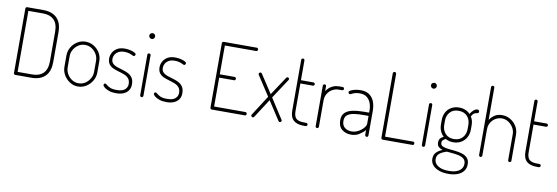

<svg xmlns="http://www.w3.org/2000/svg" viewBox="-66 -1286 5924 2042"><g transform="rotate(10 2895.5 -265.5)"><path d="M101 0Q93 0 88 -5Q83 -10 83 -17V-714Q83 -721 88 -726Q93 -731 101 -731H278Q333 -731 377.5 -710.5Q422 -690 448 -645Q474 -600 474 -525V-206Q474 -131 448 -86Q422 -41 377.5 -20.5Q333 0 278 0ZM119 -36H278Q353 -36 395.5 -77.5Q438 -119 438 -206V-525Q438 -612 395.5 -653.5Q353 -695 278 -695H119Z M777 6Q730 6 689.5 -19.5Q649 -45 624.5 -86.5Q600 -128 600 -176V-298Q600 -346 624 -387Q648 -428 688.5 -453Q729 -478 777 -478Q825 -478 865.5 -453.5Q906 -429 930.5 -388.5Q955 -348 955 -298V-176Q955 -129 930.5 -87Q906 -45 865.5 -19.5Q825 6 777 6ZM777 -29Q817 -29 849 -50Q881 -71 900.5 -105Q920 -139 920 -176V-298Q920 -335 901 -368Q882 -401 849.5 -422Q817 -443 777 -443Q737 -443 705 -422Q673 -401 654 -368Q635 -335 635 -298V-176Q635 -139 654 -105Q673 -71 705.5 -50Q738 -29 777 -29Z M1189 6Q1144 6 1111.5 -5.5Q1079 -17 1061 -32Q1043 -47 1043 -59Q1043 -64 1045 -67.5Q1047 -71 1050.5 -73.5Q1054 -76 1057 -76Q1066 -76 1078.5 -64.5Q1091 -53 1116 -41Q1141 -29 1188 -29Q1251 -29 1278 -53.5Q1305 -78 1305 -112Q1305 -151 1287 -172.5Q1269 -194 1240 -205.5Q1211 -217 1179 -226Q1147 -235 1118 -247.5Q1089 -260 1071 -283.5Q1053 -307 1053 -348Q1053 -378 1068.5 -408Q1084 -438 1116.5 -458Q1149 -478 1201 -478Q1231 -478 1259 -471.5Q1287 -465 1305 -455.5Q1323 -446 1323 -436Q1323 -433 1320.5 -428Q1318 -423 1314.5 -419.5Q1311 -416 1306 -416Q1300 -416 1287 -423Q1274 -430 1253 -436.5Q1232 -443 1202 -443Q1160 -443 1135 -427.5Q1110 -412 1099 -390.5Q1088 -369 1088 -349Q1088 -316 1106 -298Q1124 -280 1153 -270Q1182 -260 1214 -251Q1246 -242 1275 -227.5Q1304 -213 1322 -186.5Q1340 -160 1340 -114Q1340 -59 1300 -26.5Q1260 6 1189 6Z M1463 0Q1456 0 1451 -5.5Q1446 -11 1446 -18V-455Q1446 -463 1451 -467.5Q1456 -472 1463 -472Q1471 -472 1476 -467.5Q1481 -463 1481 -455V-18Q1481 -11 1476 -5.5Q1471 0 1463 0ZM1463 -628Q1450 -628 1440.5 -637.5Q1431 -647 1431 -660Q1431 -673 1440.5 -682Q1450 -691 1463 -691Q1476 -691 1485 -682Q1494 -673 1494 -660Q1494 -647 1485 -637.5Q1476 -628 1463 -628Z M1733 6Q1688 6 1655.5 -5.5Q1623 -17 1605 -32Q1587 -47 1587 -59Q1587 -64 1589 -67.5Q1591 -71 1594.5 -73.5Q1598 -76 1601 -76Q1610 -76 1622.5 -64.5Q1635 -53 1660 -41Q1685 -29 1732 -29Q1795 -29 1822 -53.5Q1849 -78 1849 -112Q1849 -151 1831 -172.5Q1813 -194 1784 -205.5Q1755 -217 1723 -226Q1691 -235 1662 -247.5Q1633 -260 1615 -283.5Q1597 -307 1597 -348Q1597 -378 1612.5 -408Q1628 -438 1660.5 -458Q1693 -478 1745 -478Q1775 -478 1803 -471.5Q1831 -465 1849 -455.5Q1867 -446 1867 -436Q1867 -433 1864.5 -428Q1862 -423 1858.5 -419.5Q1855 -416 1850 -416Q1844 -416 1831 -423Q1818 -430 1797 -436.5Q1776 -443 1746 -443Q1704 -443 1679 -427.5Q1654 -412 1643 -390.5Q1632 -369 1632 -349Q1632 -316 1650 -298Q1668 -280 1697 -270Q1726 -260 1758 -251Q1790 -242 1819 -227.5Q1848 -213 1866 -186.5Q1884 -160 1884 -114Q1884 -59 1844 -26.5Q1804 6 1733 6Z M2223 0Q2216 0 2210.5 -4.5Q2205 -9 2205 -18V-713Q2205 -722 2210.5 -726.5Q2216 -731 2223 -731H2579Q2588 -731 2592 -725.5Q2596 -720 2596 -714Q2596 -707 2591.5 -701Q2587 -695 2579 -695H2241V-384H2401Q2409 -384 2413.5 -378.5Q2418 -373 2418 -365Q2418 -359 2414 -353.5Q2410 -348 2401 -348H2241V-36H2579Q2587 -36 2591.5 -30.5Q2596 -25 2596 -17Q2596 -11 2592 -5.5Q2588 0 2579 0Z M2665 6Q2660 6 2656 3.5Q2652 1 2649.5 -3Q2647 -7 2647 -11Q2647 -17 2650 -21L2789 -238L2650 -451Q2649 -453 2648 -455.5Q2647 -458 2647 -460Q2647 -465 2649.5 -469Q2652 -473 2656 -475.5Q2660 -478 2665 -478Q2670 -478 2674 -476Q2678 -474 2680 -470L2811 -270L2943 -470Q2945 -474 2949 -476Q2953 -478 2957 -478Q2962 -478 2966 -476Q2970 -474 2972.5 -470Q2975 -466 2975 -460Q2975 -456 2972 -451L2832 -238L2972 -21Q2974 -19 2974.5 -16.5Q2975 -14 2975 -11Q2975 -7 2972.5 -3Q2970 1 2966 3.5Q2962 6 2957 6Q2953 6 2949 4Q2945 2 2943 -2L2811 -205L2680 -2Q2677 2 2673.5 4Q2670 6 2665 6Z M3213 0Q3142 0 3104.5 -33Q3067 -66 3067 -139V-686Q3067 -694 3072.5 -698.5Q3078 -703 3084 -703Q3091 -703 3096.5 -698.5Q3102 -694 3102 -686V-472H3237Q3244 -472 3249 -467Q3254 -462 3254 -454Q3254 -447 3249 -442Q3244 -437 3237 -437H3102V-139Q3102 -82 3127 -58.5Q3152 -35 3213 -35H3236Q3243 -35 3248 -30.5Q3253 -26 3253 -18Q3253 -11 3248 -5.5Q3243 0 3236 0Z M3358 0Q3351 0 3346 -5.5Q3341 -11 3341 -18V-455Q3341 -463 3346 -467.5Q3351 -472 3358 -472Q3366 -472 3371 -467.5Q3376 -463 3376 -455V-402Q3388 -422 3407 -439Q3426 -456 3453 -467Q3480 -478 3515 -478H3552Q3559 -478 3564 -473Q3569 -468 3569 -460Q3569 -453 3564 -448Q3559 -443 3552 -443H3515Q3480 -443 3448 -425.5Q3416 -408 3396 -376Q3376 -344 3376 -298V-18Q3376 -11 3371 -5.5Q3366 0 3358 0Z M3726 6Q3668 6 3627.5 -26.5Q3587 -59 3587 -126Q3587 -179 3616.5 -207.5Q3646 -236 3698.5 -247Q3751 -258 3820 -258H3876V-286Q3876 -324 3863 -360Q3850 -396 3821 -419.5Q3792 -443 3744 -443Q3713 -443 3692 -436.5Q3671 -430 3658.5 -423Q3646 -416 3640 -416Q3632 -416 3627 -423.5Q3622 -431 3622 -436Q3622 -446 3640.5 -455.5Q3659 -465 3687.5 -471.5Q3716 -478 3746 -478Q3808 -478 3844 -450.5Q3880 -423 3895.5 -379.5Q3911 -336 3911 -286V-18Q3911 -11 3906.5 -5.5Q3902 0 3894 0Q3887 0 3881.5 -5.5Q3876 -11 3876 -18V-70Q3851 -41 3813.5 -17.5Q3776 6 3726 6ZM3725 -29Q3763 -29 3797.5 -47.5Q3832 -66 3854 -92Q3876 -118 3876 -139V-223H3821Q3770 -223 3724.5 -217Q3679 -211 3650.5 -190.5Q3622 -170 3622 -126Q3622 -76 3652 -52.5Q3682 -29 3725 -29Z M4069 0Q4062 0 4056.5 -4.5Q4051 -9 4051 -18V-714Q4051 -723 4056.5 -727Q4062 -731 4069 -731Q4076 -731 4081.5 -727Q4087 -723 4087 -714V-36H4391Q4399 -36 4402.5 -30.5Q4406 -25 4406 -18Q4406 -11 4402.5 -5.5Q4399 0 4391 0Z M4505 0Q4498 0 4493 -5.5Q4488 -11 4488 -18V-455Q4488 -463 4493 -467.5Q4498 -472 4505 -472Q4513 -472 4518 -467.5Q4523 -463 4523 -455V-18Q4523 -11 4518 -5.5Q4513 0 4505 0ZM4505 -628Q4492 -628 4482.5 -637.5Q4473 -647 4473 -660Q4473 -673 4482.5 -682Q4492 -691 4505 -691Q4518 -691 4527 -682Q4536 -673 4536 -660Q4536 -647 4527 -637.5Q4518 -628 4505 -628Z M4817 237Q4759 237 4715.5 221Q4672 205 4647.5 176Q4623 147 4623 108Q4623 62 4651.5 35.5Q4680 9 4714 -3Q4687 -11 4670 -26.5Q4653 -42 4653 -74Q4653 -102 4666.5 -117.5Q4680 -133 4702 -143Q4677 -165 4663.5 -197.5Q4650 -230 4650 -269V-314Q4650 -362 4670 -399Q4690 -436 4726.5 -457Q4763 -478 4811 -478Q4848 -478 4878 -465.5Q4908 -453 4930 -430Q4944 -456 4965 -473.5Q4986 -491 5005 -491Q5016 -491 5021 -485Q5026 -479 5026 -471Q5026 -462 5020.5 -457Q5015 -452 5008 -452Q4995 -452 4978.5 -443Q4962 -434 4948 -406Q4961 -388 4967 -364Q4973 -340 4973 -314V-269Q4973 -222 4952.5 -184Q4932 -146 4895 -124.5Q4858 -103 4810 -103Q4764 -103 4728 -124Q4713 -117 4700.5 -106.5Q4688 -96 4688 -76Q4688 -51 4711 -40Q4734 -29 4770 -25Q4806 -21 4846 -17Q4886 -13 4922 -2Q4958 9 4981 33Q5004 57 5004 102Q5004 145 4981 175Q4958 205 4916.5 221Q4875 237 4817 237ZM4817 205Q4891 205 4930 177Q4969 149 4969 103Q4969 67 4946.5 48.5Q4924 30 4890 22.5Q4856 15 4821.5 12.5Q4787 10 4763 7Q4723 18 4690.5 40.5Q4658 63 4658 105Q4658 149 4699.5 177Q4741 205 4817 205ZM4812 -138Q4871 -138 4904.5 -175.5Q4938 -213 4938 -269V-314Q4938 -369 4904.5 -406Q4871 -443 4811 -443Q4751 -443 4718 -406Q4685 -369 4685 -314V-270Q4685 -214 4718.5 -176Q4752 -138 4812 -138Z M5123 0Q5116 0 5111 -5.5Q5106 -11 5106 -18V-751Q5106 -759 5111 -763.5Q5116 -768 5123 -768Q5131 -768 5136 -763.5Q5141 -759 5141 -751V-402Q5158 -431 5191.5 -454.5Q5225 -478 5275 -478Q5324 -478 5365 -453.5Q5406 -429 5430.5 -388.5Q5455 -348 5455 -298V-18Q5455 -9 5449.5 -4.5Q5444 0 5437 0Q5431 0 5425.5 -4.5Q5420 -9 5420 -18V-298Q5420 -335 5400.5 -368Q5381 -401 5349 -422Q5317 -443 5278 -443Q5244 -443 5212.5 -425.5Q5181 -408 5161 -376Q5141 -344 5141 -298V-18Q5141 -11 5136 -5.5Q5131 0 5123 0Z M5731 0Q5660 0 5622.5 -33Q5585 -66 5585 -139V-686Q5585 -694 5590.5 -698.5Q5596 -703 5602 -703Q5609 -703 5614.5 -698.5Q5620 -694 5620 -686V-472H5755Q5762 -472 5767 -467Q5772 -462 5772 -454Q5772 -447 5767 -442Q5762 -437 5755 -437H5620V-139Q5620 -82 5645 -58.5Q5670 -35 5731 -35H5754Q5761 -35 5766 -30.5Q5771 -26 5771 -18Q5771 -11 5766 -5.5Q5761 0 5754 0Z"/></g></svg>

Font: Dosis ExtraLight
Style: Regular
Weight: 250
Designer: EdgarTolentino, PabloImpallari, IginoMarini
Foundry: EdgarTolentino, PabloImpallari, IginoMarini
Version: Version 3.001; ttfautohint (v1.8.2)